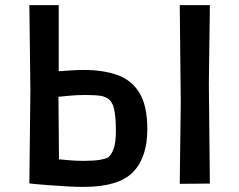

<svg xmlns="http://www.w3.org/2000/svg" viewBox="-20 -719 937 752"><path d="M684 1 688 -321 684 -699H802L798 -389L802 0ZM95 -1 99 -368 95 -699H210V-440Q229 -441 254.5 -443Q280 -445 309 -445Q383 -445 439 -425.5Q495 -406 526 -355.5Q557 -305 557 -213Q557 -102 500.5 -44.5Q444 13 308 13Q278 13 242.5 11Q207 9 174 6.5Q141 4 119 2Q97 0 95 -1ZM314 -347Q283 -347 256.5 -344.5Q230 -342 209 -340L211 -95Q230 -93 255.5 -91Q281 -89 308 -89Q348 -89 371 -93Q394 -97 404 -103Q415 -111 424.5 -134.5Q434 -158 434 -209Q434 -246 429.5 -278.5Q425 -311 410 -327Q396 -340 375 -343.5Q354 -347 314 -347Z"/></svg>

Font: Ruda
Style: Bold
Weight: 700
Designer: Mariela Monsalve and Angelina Sanchez
Foundry: Mariela Monsalve and Angelina Sanchez
Version: Version 2.000